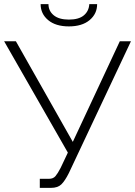

<svg xmlns="http://www.w3.org/2000/svg" viewBox="-20 -910 655 931"><path d="M173 1V-43H218Q238 -43 249 -56Q260 -69 274 -96L309 -170L0 -710H57L333 -222L561 -710H615L314 -71Q295 -33 277.5 -16Q260 1 227 1ZM314 -782Q250 -782 213.5 -812.5Q177 -843 177 -890H215Q215 -857 240.5 -836Q266 -815 314 -815Q362 -815 386.5 -835.5Q411 -856 413 -890H451Q451 -843 414.5 -812.5Q378 -782 314 -782Z"/></svg>

Font: Raleway Light
Style: Regular
Weight: 300
Designer: Matt McInerney, Pablo Impallari, Rodrigo Fuenzalida
Foundry: Matt McInerney, Pablo Impallari, Rodrigo Fuenzalida
Version: Version 4.026